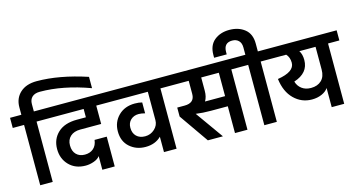

<svg xmlns="http://www.w3.org/2000/svg" viewBox="-119 -1323 3244 1737"><g transform="rotate(-15 1502.5 -454.0)"><path d="M291 -918Q501 -918 759 -833V-727Q510 -818 294 -818Q246 -818 221 -794.5Q196 -771 196 -729V-660H302V-565H196V0H79V-565H-27V-660H79V-730Q79 -814 135.5 -866Q192 -918 291 -918Z M248 -660H870V-565H755V-393H559Q500 -393 466 -362Q432 -331 432 -278Q432 -224 462 -193.5Q492 -163 542 -163Q591 -163 622.5 -190.5Q654 -218 660 -269H774V10H658V-118Q640 -93 601 -79Q562 -65 524 -65Q428 -65 369.5 -125Q311 -185 311 -276Q311 -369 374 -428Q437 -487 553 -487H637V-565H248Z M1462 -660V-565H1356V0H1238V-144Q1182 -88 1091 -88Q1004 -88 943.5 -141.5Q883 -195 883 -288Q883 -376 942 -434.5Q1001 -493 1096 -493Q1134 -493 1164 -485V-383Q1130 -392 1105 -392Q1060 -392 1030.5 -364.5Q1001 -337 1001 -291Q1001 -240 1031 -211Q1061 -182 1112 -182Q1163 -182 1200.5 -216.5Q1238 -251 1238 -299V-565H816V-660Z M1715 -346H1903V-565H1738V-440Q1738 -384 1715 -346ZM2126 -660V-565H2020V0H1903V-251H1746Q1668 -251 1605 -260L1790 0H1649L1458 -274V-358H1527Q1621 -358 1621 -442V-565H1408V-660Z M2294 -660H2401V-565H2295V0H2178V-565H2072V-660H2177V-729Q2177 -770 2154.5 -792.5Q2132 -815 2094 -815Q2015 -815 2015 -729V-707H1897V-733Q1897 -823 1953 -869Q2009 -915 2094 -915Q2180 -915 2237 -869.5Q2294 -824 2294 -734Z M2656 -113Q2559 -113 2489.5 -181.5Q2420 -250 2405 -372Q2564 -397 2564 -482Q2564 -533 2534 -565H2347V-660H3032V-565H2926V0H2809V-179Q2789 -149 2748 -131Q2707 -113 2656 -113ZM2674 -216Q2736 -216 2772.5 -251Q2809 -286 2809 -352V-565H2657Q2680 -531 2680 -477Q2680 -355 2542 -311Q2554 -268 2588.5 -242Q2623 -216 2674 -216Z"/></g></svg>

Font: Hind SemiBold
Style: Regular
Weight: 600
Designer: Manushi Parikh, Satya Rajpurohit
Foundry: Indian Type Foundry
Version: Version 2.001;PS 1.0;hotconv 1.0.79;makeotf.lib2.5.61930; tt